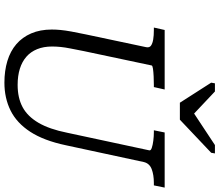

<svg xmlns="http://www.w3.org/2000/svg" viewBox="-82 -896 995 871"><g transform="rotate(90 415.5 -460.5)"><path d="M446 -779H523L673 -921L676 -938H638L464 -823L518 -822L395 -938H358L355 -921ZM212 -344Q205 -308 200 -283Q195 -258 193 -238Q191 -218 191 -199Q191 -161 203 -131.5Q215 -102 237.5 -82.5Q260 -63 292 -53Q324 -43 365 -43Q424 -43 466 -65.5Q508 -88 537 -137.5Q566 -187 582 -267L662 -640Q664 -647 651 -651.5Q638 -656 618 -658.5Q598 -661 580 -661H571L581 -710H831L821 -661H810Q773 -661 747 -651Q721 -641 715 -615L639 -262Q618 -162 578 -100.5Q538 -39 481.5 -11Q425 17 355 17Q301 17 256.5 3.5Q212 -10 180.5 -37Q149 -64 131.5 -104.5Q114 -145 114 -198Q114 -217 116 -238Q118 -259 123 -286.5Q128 -314 136 -352L194 -626Q197 -641 187 -648Q177 -655 159 -658Q141 -661 116 -661H105L116 -710H386L375 -661H366Q347 -661 326.5 -660Q306 -659 292 -657Q278 -655 277 -651Z"/></g></svg>

Font: Roboto Serif 20pt Light
Style: Italic
Weight: 300
Italic angle: -10°
Version: Version 1.007